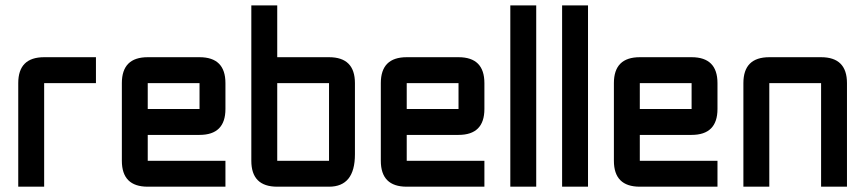

<svg xmlns="http://www.w3.org/2000/svg" viewBox="-20 -704 3263 724"><path d="M146.5 -488.3H341.8V-390.6H146.5V0H48.8V-390.6Q48.8 -488.3 146.5 -488.3Z M537.1 -488.3H732.4Q830.1 -488.3 830.1 -390.6V-293Q830.1 -195.3 732.4 -195.3H537.1V-97.7H830.1V0H537.1Q439.5 0 439.5 -97.7V-390.6Q439.5 -488.3 537.1 -488.3ZM732.4 -390.6H537.1V-293H732.4Z M927.7 -683.6H1025.4V-488.3H1220.7Q1318.4 -488.3 1318.4 -390.6V-122.1Q1318.4 0 1220.7 0H1025.4Q927.7 0 927.7 -97.7ZM1220.7 -390.6H1025.4V-97.7H1220.7Z M1513.7 -488.3H1709Q1806.6 -488.3 1806.6 -390.6V-293Q1806.6 -195.3 1709 -195.3H1513.7V-97.7H1806.6V0H1513.7Q1416 0 1416 -97.7V-390.6Q1416 -488.3 1513.7 -488.3ZM1709 -390.6H1513.7V-293H1709Z M1904.3 -683.6H2002V0H1904.3Z M2099.6 -683.6H2197.3V0H2099.6Z M2392.6 -488.3H2587.9Q2685.5 -488.3 2685.5 -390.6V-293Q2685.5 -195.3 2587.9 -195.3H2392.6V-97.7H2685.5V0H2392.6Q2294.9 0 2294.9 -97.7V-390.6Q2294.9 -488.3 2392.6 -488.3ZM2587.9 -390.6H2392.6V-293H2587.9Z M3076.2 -390.6H2880.9V0H2783.2V-390.6Q2783.2 -488.3 2880.9 -488.3H3076.2Q3173.8 -488.3 3173.8 -390.6V0H3076.2Z"/></svg>

Font: BabelStone Runic Beorhtnoth
Style: Regular
Weight: 400
Designer: Andrew West
Foundry: BabelStone
Version: Version 7.004;November 9, 2023